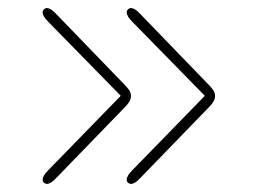

<svg xmlns="http://www.w3.org/2000/svg" viewBox="-20 -517 659 475"><path d="M304 -62Q301 -62 297.2 -64.5Q293.5 -67 293.5 -72.5Q293.5 -77 296.8 -82.8Q300 -88.5 306.5 -95L496.5 -290V-270L306.5 -464Q300 -470.5 296.8 -476.2Q293.5 -482 293.5 -486.5Q293.5 -491 296.8 -494Q300 -497 304 -497Q308.5 -497 314.2 -493.5Q320 -490 326.5 -483L498.5 -305Q503 -300.5 507.5 -294Q512 -287.5 512 -279.5Q512 -272 507.8 -265.2Q503.5 -258.5 499 -254L326.5 -76Q320 -69 314.2 -65.5Q308.5 -62 304 -62ZM96 -62Q93 -62 89.2 -64.5Q85.5 -67 85.5 -72.5Q85.5 -77 88.8 -82.8Q92 -88.5 98.5 -95L288.5 -290V-270L98.5 -464Q92 -470.5 88.8 -476.2Q85.5 -482 85.5 -486.5Q85.5 -491 88.8 -494Q92 -497 96 -497Q100.5 -497 106.2 -493.5Q112 -490 118.5 -483L290.5 -305Q295 -300.5 299.5 -294Q304 -287.5 304 -279.5Q304 -272 299.8 -265.2Q295.5 -258.5 291 -254L118.5 -76Q112 -69 106.2 -65.5Q100.5 -62 96 -62Z"/></svg>

Font: Sono Monospace ExtraLight
Style: Regular
Weight: 250
Version: Version 2.112